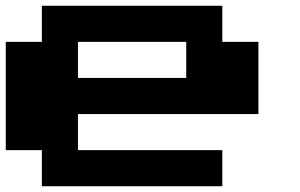

<svg xmlns="http://www.w3.org/2000/svg" viewBox="-20 -770 1040 665"><path d="M125 -687.5V-750H437.5H750V-687.5V-625H812.5H875V-500V-375H562.5H250V-312.5V-250H500H750V-187.5V-125H437.5H125V-187.5V-250H62.5H0V-437.5V-625H62.5H125ZM625 -562.5V-625H437.5H250V-562.5V-500H437.5H625Z"/></svg>

Font: Press Start 2P
Style: Regular
Weight: 500
Monospace: yes
Version: Version 2.14